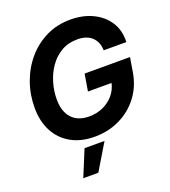

<svg xmlns="http://www.w3.org/2000/svg" viewBox="-170 -861 1076 1217"><g transform="rotate(-20 368.0 -252.5)"><path d="M339.8 11.7Q248.5 11.7 181.9 -25.6Q115.2 -63 79.1 -130.9Q43 -198.7 43 -290.5Q43 -379.9 72 -460.7Q101.1 -541.5 154.8 -604.2Q208.5 -667 282.5 -703.1Q356.4 -739.3 446.8 -739.3Q529.8 -739.3 595.7 -707.8Q661.6 -676.3 698.5 -618.9Q735.4 -561.5 731.9 -483.9H579.1Q578.1 -539.6 543.5 -573Q508.8 -606.4 444.8 -606.4Q383.3 -606.4 336.2 -578.9Q289.1 -551.3 257.1 -505.1Q225.1 -459 209 -403.6Q192.9 -348.1 192.9 -292Q192.9 -211.4 233.6 -166.3Q274.4 -121.1 350.6 -121.1Q401.9 -121.1 444.8 -140.6Q487.8 -160.2 516.6 -194.3Q545.4 -228.5 555.2 -272.5H396L415 -386.7H721.2L705.1 -289.1Q689.9 -198.7 638.7 -131.1Q587.4 -63.5 510 -25.9Q432.6 11.7 339.8 11.7ZM180.2 233.9 252.9 57.6H387.7L281.7 233.9Z"/></g></svg>

Font: Inter Display
Style: Bold Italic
Weight: 700
Italic angle: -9.39999°
Designer: Rasmus Andersson
Foundry: rsms
Version: Version 4.000;git-a52131595